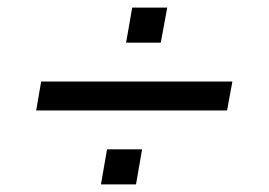

<svg xmlns="http://www.w3.org/2000/svg" viewBox="-20 -511 706 504"><path d="M75 -221 88 -297H590L576 -221ZM245 -27 261 -119H353L337 -27ZM311 -399 327 -491H419L402 -399Z"/></svg>

Font: Archivo SemiExpanded
Style: Italic
Weight: 400
Width: 6
Italic angle: -10°
Designer: Hector Gatti
Foundry: Omnibus-Type
Version: Version 2.001